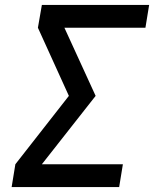

<svg xmlns="http://www.w3.org/2000/svg" viewBox="-20 -755 640 775"><path d="M27 0 42 -92 258 -368 133 -643 149 -735H582L567 -643H240L366 -368L149 -92H476L461 0Z"/></svg>

Font: Iosevka Curly SmBdEx
Style: Italic
Weight: 600
Width: 7
Italic angle: -9°
Monospace: yes
Designer: Belleve Invis
Foundry: Belleve Invis
Version: Version 11.1.0; ttfautohint (v1.8.3)